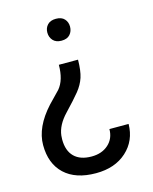

<svg xmlns="http://www.w3.org/2000/svg" viewBox="-110 -611 694 873"><g transform="rotate(-15 236.5 -175.0)"><path d="M287.1 -332Q286.6 -280.3 276.6 -249.3Q266.6 -218.3 243.2 -189.5Q219.7 -160.6 174.8 -113.5Q129.9 -66.4 124.5 -18.1L123.5 0Q123.5 53.2 151.9 81.3Q180.2 109.4 233.4 109.4Q282.2 109.4 312.7 81.8Q343.3 54.2 343.3 9.8H433.6Q432.6 88.4 377.7 138.2Q322.8 188 233.4 188Q137.7 188 85.4 138.9Q33.2 89.8 33.2 2.4Q33.2 -82 111.3 -167.5L164.6 -222.7Q196.8 -260.7 196.8 -332ZM291 -486.8Q291 -464.8 277.6 -449.7Q264.2 -434.6 237.8 -434.6Q211.4 -434.6 197.8 -449.7Q184.1 -464.8 184.1 -486.8Q184.1 -508.3 197.8 -522.9Q211.4 -537.6 237.8 -537.6Q264.2 -537.6 277.6 -522.9Q291 -508.3 291 -486.8Z"/></g></svg>

Font: SteelSelectRoboto
Style: Roboto-Regular
Weight: 400
Designer: Google
Version: Version 2.137; 2017